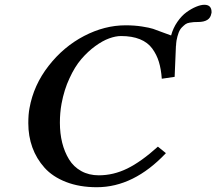

<svg xmlns="http://www.w3.org/2000/svg" viewBox="-20 -763 896 795"><path d="M826.2 -743.2Q856 -743.2 856 -712.9Q856 -708 855 -707Q849.6 -671.9 799.8 -671.9Q788.1 -671.9 782.2 -671.4Q776.4 -670.9 765.4 -669.2Q754.4 -667.5 747.8 -662.6Q741.2 -657.7 733.2 -649.7Q725.1 -641.6 719.7 -627.7Q714.4 -613.8 710.9 -595.2Q709 -581.5 709 -574.2L708.5 -573.7L703.1 -444.8L649.9 -437Q647 -477.1 637.9 -506.8Q628.9 -536.6 610.4 -562Q591.8 -587.4 559.3 -600.6Q526.9 -613.8 481 -613.8Q459 -613.8 431.9 -604Q404.8 -594.2 374.3 -572Q343.8 -549.8 316.7 -518.3Q289.6 -486.8 267.6 -438.5Q245.6 -391.6 234.9 -334Q228 -296.9 228 -254.9Q228 -210.4 237.5 -172.1Q247.1 -133.8 265.9 -103Q284.7 -72.3 316.4 -54.7Q348.1 -37.1 389.2 -37.1Q449.7 -37.1 507.1 -65.2Q564.5 -93.3 633.8 -155.8L667 -128.9Q533.7 12.2 380.9 12.2Q309.1 12.2 253.4 -9.5Q197.8 -31.2 164.3 -68.6Q130.9 -106 114 -152.6Q97.2 -199.2 97.2 -252.9Q97.2 -290 102.1 -314.9Q119.1 -410.6 181.2 -490.2Q243.2 -569.8 328.1 -614Q413.1 -658.2 500 -658.2Q536.6 -658.2 567.9 -653.3Q599.1 -648.4 613.8 -643.6Q628.4 -638.7 650.9 -629.9Q687.5 -616.2 688.5 -616.2Q696.8 -647 714.4 -672.4Q731.9 -697.8 752.2 -712.4Q772.5 -727.1 792 -735.1Q811.5 -743.2 826.2 -743.2Z"/></svg>

Font: Linux Libertine G
Style: Bold Italic
Weight: 700
Italic angle: -11.5°
Designer: Philipp H. Poll
Foundry: Philipp H. Poll
Version: Version 4.1.0